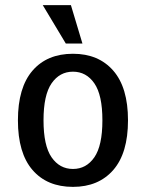

<svg xmlns="http://www.w3.org/2000/svg" viewBox="-20 -720 570 750"><path d="M237 -550 147 -700H257L302 -550ZM265 10Q164 10 107 -56Q50 -122 50 -250Q50 -378 107 -444Q164 -510 265 -510Q365 -510 422.5 -444Q480 -378 480 -250Q480 -122 422.5 -56Q365 10 265 10ZM181.5 -105.5Q213 -60 265 -60Q317 -60 348.5 -105.5Q380 -151 380 -250Q380 -349 348.5 -394.5Q317 -440 265 -440Q213 -440 181.5 -394.5Q150 -349 150 -250Q150 -151 181.5 -105.5Z"/></svg>

Font: Scada
Style: Regular
Weight: 400
Designer: Jovanny Lemonad
Foundry: Jovanny Lemonad
Version: Version 4.100;PS 004.100;hotconv 1.0.88;makeotf.lib2.5.64775